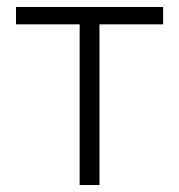

<svg xmlns="http://www.w3.org/2000/svg" viewBox="-20 -532 515 552"><path d="M209 0V-462H26V-512H449V-462H266V0Z"/></svg>

Font: IBM Plex Sans Light
Style: Regular
Weight: 300
Designer: Mike Abbink, Paul van der Laan, Pieter van Rosmalen
Foundry: Bold Monday
Version: Version 3.201